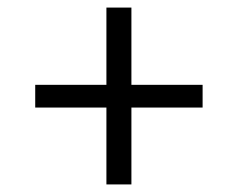

<svg xmlns="http://www.w3.org/2000/svg" viewBox="-20 -598 628 507"><path d="M261 -314H73V-374H261V-578H327V-374H515V-314H327V-111H261Z"/></svg>

Font: Sora-SIA Light
Style: Regular
Weight: 300
Designer: Jonathan Barnbrook, Julián Moncada
Foundry: Barnbrook Fonts
Version: Version 2.000